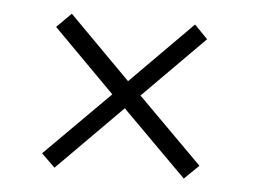

<svg xmlns="http://www.w3.org/2000/svg" viewBox="-36 -488 593 450"><g transform="rotate(5 260.0 -262.5)"><path d="M75 -112 227 -264 82 -410 116 -444 261 -298 406 -444 437 -412 293 -267 445 -115 411 -82 259 -234 107 -81Z"/></g></svg>

Font: Bellota Light
Style: Regular
Weight: 300
Designer: Kemie Guaida
Foundry: Kemie Guaida
Version: Version 4.001